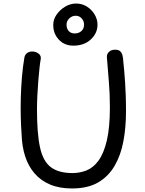

<svg xmlns="http://www.w3.org/2000/svg" viewBox="-20 -1057 820 1085"><path d="M118 -733Q122 -750 134 -758Q146 -766 162 -766Q182 -766 198 -754Q214 -742 210 -721Q207 -708 203.5 -675.5Q200 -643 196.5 -601Q193 -559 191 -516Q189 -473 189 -438Q189 -303 206 -224.5Q223 -146 267 -112.5Q311 -79 390 -79Q431 -79 469 -94Q507 -109 536.5 -149Q566 -189 583.5 -262Q601 -335 601 -451Q601 -527 595 -597Q589 -667 584 -734Q583 -752 596 -764Q609 -776 628 -776Q649 -777 659 -767.5Q669 -758 672.5 -742.5Q676 -727 677 -708Q680 -679 682.5 -650.5Q685 -622 687 -590Q689 -558 690.5 -518.5Q692 -479 692 -427Q692 -338 677.5 -259.5Q663 -181 628 -120.5Q593 -60 534.5 -26Q476 8 387 8Q316 8 263.5 -14Q211 -36 175.5 -77Q140 -118 122 -174Q104 -230 102 -299Q99 -338 97.5 -391Q96 -444 97.5 -503Q99 -562 104 -621.5Q109 -681 118 -733ZM395 -799Q344 -799 312 -833.5Q280 -868 281 -918Q281 -947 299.5 -974Q318 -1001 347.5 -1019Q377 -1037 410 -1037Q444 -1037 471 -1020Q498 -1003 514.5 -975.5Q531 -948 531 -918Q531 -869 493 -834Q455 -799 395 -799ZM402 -868Q425 -868 440 -881.5Q455 -895 455 -918Q455 -938 441.5 -953Q428 -968 408 -968Q387 -968 371.5 -953Q356 -938 356 -918Q356 -895 368.5 -881.5Q381 -868 402 -868Z"/></svg>

Font: Playpen Sans Deva
Style: Regular
Weight: 400
Designer: Pooja Saxena, Gunjan Panchal, Laura Meseguer, Veronika Burian, José Scaglione
Foundry: TypeTogether
Version: Version 2.000